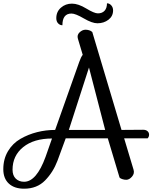

<svg xmlns="http://www.w3.org/2000/svg" viewBox="-82 -1015 972 1163"><path d="M477 -821 654 -228 785 -229Q802 -229 811.5 -220.5Q821 -212 821 -199Q821 -192 818.5 -186.5Q816 -181 814 -179L812 -177H670L727 13Q734 36 717.5 55Q701 74 683 74Q671 74 660.5 70.5Q650 67 646 64L642 60L571 -177H316L266 -41Q240 28 191 78Q142 128 64 128Q5 128 -28.5 97Q-62 66 -62 10Q-62 -52 -33.5 -99.5Q-5 -147 42 -174Q89 -201 142.5 -214.5Q196 -228 252 -228L398 -640Q408 -669 419 -683L390 -780Q383 -803 400 -819Q417 -835 436 -835Q448 -835 458.5 -831.5Q469 -828 473 -824ZM64 86Q139 86 194 -65L233 -176Q123 -176 58.5 -124Q-6 -72 -6 13Q-6 48 13.5 67Q33 86 64 86ZM457 -606 335 -228H555ZM508 -874Q476 -874 425.5 -903.5Q375 -933 351 -933Q296 -933 296 -862Q281 -862 270 -873.5Q259 -885 259 -905Q259 -944 287 -968.5Q315 -993 354 -993Q392 -993 440.5 -963.5Q489 -934 511 -934Q537 -934 551.5 -950Q566 -966 566 -995Q581 -995 592 -982.5Q603 -970 603 -952Q603 -917 575 -895.5Q547 -874 508 -874Z"/></svg>

Font: Sofia
Style: Regular
Weight: 400
Designer: Paula Nazal and Daniel Hernndez
Foundry: Paula Nazal, Daniel Hernndez
Version: Version 1.001